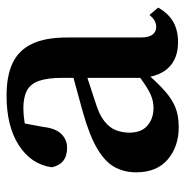

<svg xmlns="http://www.w3.org/2000/svg" viewBox="-10 -528 552 571"><g transform="rotate(-90 265.5 -242.0)"><path d="M173 14Q116 14 77.5 -18.5Q39 -51 39 -113Q39 -147 54 -175.5Q69 -204 108 -227.5Q147 -251 218 -271Q244 -278 270.5 -285.5Q297 -293 323.5 -300Q350 -307 377 -314V-275Q343 -265 310.5 -254.5Q278 -244 248 -234Q211 -223 191 -207Q171 -191 164 -172Q157 -153 157 -133Q157 -97 178 -79Q199 -61 230 -61Q248 -61 264 -67Q280 -73 301 -87Q322 -101 353 -125L363 -73H326Q302 -46 280 -26.5Q258 -7 233.5 3.5Q209 14 173 14ZM426 12Q379 12 352 -14.5Q325 -41 321 -89L320 -92V-331Q320 -376 311 -401.5Q302 -427 282 -437.5Q262 -448 229 -448Q210 -448 188 -444.5Q166 -441 137 -431L189 -469L174 -389Q170 -352 153 -335Q136 -318 112 -318Q87 -318 72.5 -330Q58 -342 54 -364Q63 -425 119.5 -461.5Q176 -498 267 -498Q326 -498 364 -480Q402 -462 421 -422.5Q440 -383 440 -318V-99Q440 -75 448.5 -64Q457 -53 471 -53Q482 -53 490.5 -58Q499 -63 507 -73L529 -47Q511 -16 486 -2Q461 12 426 12Z"/></g></svg>

Font: Source Serif 4 18pt SemiBold
Style: Regular
Weight: 600
Designer: Frank Grießhammer
Foundry: Adobe Systems Incorporated
Version: Version 4.004;hotconv 1.0.116;makeotfexe 2.5.65601